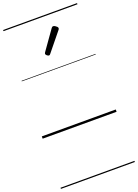

<svg xmlns="http://www.w3.org/2000/svg" viewBox="-243 -1042 1131 1574"><g transform="rotate(-20 322.5 -255.0)"><path d="M283 -623Q276 -623 266 -631Q256 -639 256 -647Q256 -649 257.5 -651.5Q259 -654 261 -659L380 -827Q383 -832 387 -834.5Q391 -837 397 -837Q403 -837 411.5 -832Q420 -827 426.5 -820.5Q433 -814 433 -808Q433 -803 432 -800.5Q431 -798 427 -793L296 -632Q290 -623 283 -623ZM0 428H645V438H0ZM0 -20H645V0H0ZM0 -505H645V-500H0ZM0 -948H645V-938H0Z"/></g></svg>

Font: Playwrite US Modern Guides
Style: Regular
Weight: 400
Designer: Veronika Burian, José Scaglione
Foundry: TypeTogether
Version: Version 1.003